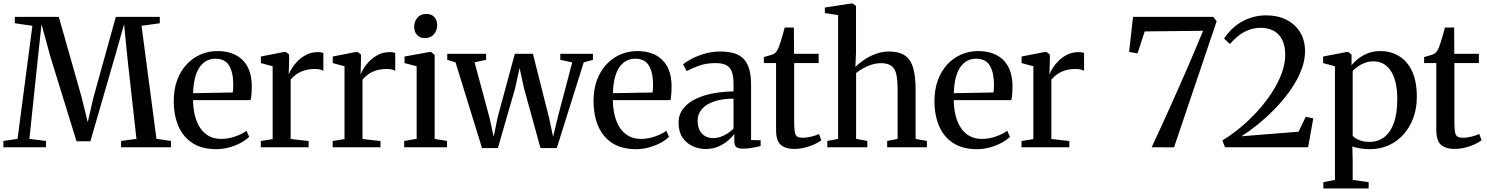

<svg xmlns="http://www.w3.org/2000/svg" viewBox="-22 -839 8470 1094"><path d="M78 -47.5 162.5 -692 62.5 -706.5V-743H313L443 -285.5L478 -142.5L511 -285.5L638 -743H888.5V-706.5L784.5 -692L869.5 -48L952.5 -36V0H668V-36L755.5 -47.5L704 -509.5L685 -701L640 -541.5L493 -34H414L266 -513L214.5 -701L194 -510L145.5 -47.5L240 -36V0H-2.5V-36Z M1209.5 11Q1129.5 11 1075.8 -23.2Q1022 -57.5 995 -119.5Q968 -181.5 968 -263.5Q968 -329.5 987.2 -382Q1006.5 -434.5 1040.8 -471.5Q1075 -508.5 1120 -528.2Q1165 -548 1216.5 -548Q1307.5 -548 1358.8 -498.5Q1410 -449 1412.5 -355.5Q1412.5 -325 1411 -304.2Q1409.5 -283.5 1406 -268.5H1078Q1078.5 -221 1088.5 -180.8Q1098.5 -140.5 1118.2 -110.8Q1138 -81 1167.8 -64.2Q1197.5 -47.5 1238.5 -47.5Q1278.5 -47.5 1319.2 -61.8Q1360 -76 1382.5 -94L1398 -59.5Q1381 -42 1351.2 -25.8Q1321.5 -9.5 1284.5 0.8Q1247.5 11 1209.5 11ZM1078.5 -308 1304.5 -312Q1306 -323 1306.5 -335Q1307 -347 1307 -358Q1307 -425 1283.8 -464.8Q1260.5 -504.5 1205.5 -504.5Q1177 -504.5 1154 -492Q1131 -479.5 1114.5 -455Q1098 -430.5 1088.8 -393.8Q1079.5 -357 1078.5 -308Z M1464 0V-35.5L1531.5 -46.5V-461.5L1464.5 -479.5V-517L1594.5 -542.5H1607L1625.5 -528V-502L1623 -415L1625 -418Q1629 -430.5 1641.8 -451Q1654.5 -471.5 1675.5 -492.5Q1696.5 -513.5 1725 -527.8Q1753.5 -542 1788.5 -542Q1801 -542 1808.5 -540.5Q1816 -539 1820.5 -537.5V-435.5Q1815.5 -439 1803.2 -442.5Q1791 -446 1772.5 -446Q1739 -446 1712.8 -437.8Q1686.5 -429.5 1667.2 -416Q1648 -402.5 1634 -385.5V-47L1736.5 -35.5V0Z M1873.5 0V-35.5L1941 -46.5V-461.5L1874 -479.5V-517L2004 -542.5H2016.5L2035 -528V-502L2032.5 -415L2034.5 -418Q2038.5 -430.5 2051.2 -451Q2064 -471.5 2085 -492.5Q2106 -513.5 2134.5 -527.8Q2163 -542 2198 -542Q2210.5 -542 2218 -540.5Q2225.5 -539 2230 -537.5V-435.5Q2225 -439 2212.8 -442.5Q2200.5 -446 2182 -446Q2148.5 -446 2122.2 -437.8Q2096 -429.5 2076.8 -416Q2057.5 -402.5 2043.5 -385.5V-47L2146 -35.5V0Z M2281 0V-36L2352 -48V-461.5L2283 -479.5V-517L2424.5 -542.5H2434.5L2454.5 -526.5V-47.5L2525 -36V0ZM2399 -622Q2370.5 -622 2354.2 -640Q2338 -658 2338 -686Q2338 -716.5 2356.2 -738Q2374.5 -759.5 2407 -759.5H2408Q2436.5 -759.5 2452.8 -741.8Q2469 -724 2469 -696Q2469 -665.5 2450.5 -643.8Q2432 -622 2400 -622Z M2526.5 -498V-532.5H2748V-498L2682 -484L2768 -165L2791 -59.5L2813.5 -170.5L2911.5 -532.5H3014.5L3107 -165.5L3129.5 -59.5L3156 -170L3238.5 -483.5L3170.5 -498V-532.5H3356.5V-498L3304 -483.5L3150.5 4.5H3057.5L2964.5 -333.5L2938.5 -451L2912.5 -333.5L2815 4.5H2724.5L2573.5 -484Z M3601.5 11Q3521.5 11 3467.8 -23.2Q3414 -57.5 3387 -119.5Q3360 -181.5 3360 -263.5Q3360 -329.5 3379.2 -382Q3398.5 -434.5 3432.8 -471.5Q3467 -508.5 3512 -528.2Q3557 -548 3608.5 -548Q3699.5 -548 3750.8 -498.5Q3802 -449 3804.5 -355.5Q3804.5 -325 3803 -304.2Q3801.5 -283.5 3798 -268.5H3470Q3470.5 -221 3480.5 -180.8Q3490.5 -140.5 3510.2 -110.8Q3530 -81 3559.8 -64.2Q3589.5 -47.5 3630.5 -47.5Q3670.5 -47.5 3711.2 -61.8Q3752 -76 3774.5 -94L3790 -59.5Q3773 -42 3743.2 -25.8Q3713.5 -9.5 3676.5 0.8Q3639.5 11 3601.5 11ZM3470.5 -308 3696.5 -312Q3698 -323 3698.5 -335Q3699 -347 3699 -358Q3699 -425 3675.8 -464.8Q3652.5 -504.5 3597.5 -504.5Q3569 -504.5 3546 -492Q3523 -479.5 3506.5 -455Q3490 -430.5 3480.8 -393.8Q3471.5 -357 3470.5 -308Z M3999.5 10Q3959 10 3923.8 -6.5Q3888.5 -23 3866.5 -56Q3844.5 -89 3844.5 -139Q3844.5 -187.5 3872 -221.5Q3899.5 -255.5 3945 -276.8Q3990.5 -298 4046 -307.8Q4101.5 -317.5 4157.5 -318V-361.5Q4157.5 -402 4148.8 -428Q4140 -454 4117.8 -466.8Q4095.5 -479.5 4054.5 -479.5Q4000.5 -479.5 3958.5 -463.8Q3916.5 -448 3890.5 -434L3870 -473Q3884 -484.5 3915.2 -501.8Q3946.5 -519 3990 -532.2Q4033.5 -545.5 4083 -545.5Q4146.5 -545.5 4184.8 -525.8Q4223 -506 4240.2 -464.5Q4257.5 -423 4257.5 -358V-41L4312 -40V-7Q4301 -4 4284.5 -0.5Q4268 3 4249.5 5.5Q4231 8 4213.5 8Q4187 8 4174.5 -0.2Q4162 -8.5 4162 -36V-75Q4151.5 -60.5 4128.8 -40.2Q4106 -20 4073.2 -5Q4040.5 10 3999.5 10ZM4041.5 -52Q4071.5 -52 4102.2 -67Q4133 -82 4157.5 -106V-277Q4092.5 -276.5 4046.8 -261Q4001 -245.5 3977 -217.2Q3953 -189 3953 -151.5Q3953 -118.5 3964.8 -96.2Q3976.5 -74 3996.5 -63Q4016.5 -52 4041.5 -52Z M4502.5 9.5Q4454 9.5 4427 -13.5Q4400 -36.5 4400 -97.5V-479.5H4330.5V-514Q4339 -516.5 4350.2 -519.5Q4361.5 -522.5 4372 -525.8Q4382.5 -529 4388 -532.5Q4394.5 -536.5 4399.2 -542Q4404 -547.5 4408 -554.8Q4412 -562 4416 -571.5Q4420.5 -583 4426.8 -603.2Q4433 -623.5 4439 -645.2Q4445 -667 4449 -682H4501.5L4502.5 -532.5H4642.5V-479.5H4503V-146.5Q4503 -104.5 4507 -85Q4511 -65.5 4521.8 -59.8Q4532.5 -54 4552 -54Q4574.5 -54 4602.2 -61Q4630 -68 4644.5 -75.5L4658 -40Q4644 -28.5 4619.2 -17Q4594.5 -5.5 4564.5 2Q4534.5 9.5 4502.5 9.5Z M4753.5 -47.5V-753L4678 -764.5V-796L4826.5 -819H4836.5L4855.5 -805.5V-541.5L4852 -457.5Q4870.5 -477 4900 -497.2Q4929.5 -517.5 4966.5 -531.5Q5003.5 -545.5 5042.5 -545.5Q5103 -545.5 5136 -521.2Q5169 -497 5182 -449Q5195 -401 5195 -328.5V-47.5L5259.5 -36V0H5033V-36L5092.5 -47.5V-328Q5092.5 -377.5 5086 -411.2Q5079.5 -445 5059.2 -462Q5039 -479 4998.5 -479Q4971.5 -479 4946 -471.2Q4920.5 -463.5 4898 -450.8Q4875.5 -438 4856 -423V-48L4920 -36V0H4692V-36Z M5544 11Q5464 11 5410.2 -23.2Q5356.5 -57.5 5329.5 -119.5Q5302.5 -181.5 5302.5 -263.5Q5302.5 -329.5 5321.8 -382Q5341 -434.5 5375.2 -471.5Q5409.5 -508.5 5454.5 -528.2Q5499.5 -548 5551 -548Q5642 -548 5693.2 -498.5Q5744.5 -449 5747 -355.5Q5747 -325 5745.5 -304.2Q5744 -283.5 5740.5 -268.5H5412.5Q5413 -221 5423 -180.8Q5433 -140.5 5452.8 -110.8Q5472.5 -81 5502.2 -64.2Q5532 -47.5 5573 -47.5Q5613 -47.5 5653.8 -61.8Q5694.5 -76 5717 -94L5732.5 -59.5Q5715.5 -42 5685.8 -25.8Q5656 -9.5 5619 0.8Q5582 11 5544 11ZM5413 -308 5639 -312Q5640.5 -323 5641 -335Q5641.5 -347 5641.5 -358Q5641.5 -425 5618.2 -464.8Q5595 -504.5 5540 -504.5Q5511.5 -504.5 5488.5 -492Q5465.5 -479.5 5449 -455Q5432.5 -430.5 5423.2 -393.8Q5414 -357 5413 -308Z M5798.5 0V-35.5L5866 -46.5V-461.5L5799 -479.5V-517L5929 -542.5H5941.5L5960 -528V-502L5957.5 -415L5959.5 -418Q5963.5 -430.5 5976.2 -451Q5989 -471.5 6010 -492.5Q6031 -513.5 6059.5 -527.8Q6088 -542 6123 -542Q6135.5 -542 6143 -540.5Q6150.5 -539 6155 -537.5V-435.5Q6150 -439 6137.8 -442.5Q6125.5 -446 6107 -446Q6073.5 -446 6047.2 -437.8Q6021 -429.5 6001.8 -416Q5982.5 -402.5 5968.5 -385.5V-47L6071 -35.5V0Z M6667.5 0.5 6540 0Q6592 -111 6642.2 -222.5Q6692.5 -334 6740.5 -444.8Q6788.5 -555.5 6833 -663.5L6500.5 -660L6459.5 -534.5L6411.5 -543.5L6434 -743H6890.5L6910.5 -718Z M6943 -39Q6995 -70 7046.5 -113Q7098 -156 7143.8 -206.5Q7189.5 -257 7225 -311.5Q7260.5 -366 7280.8 -420.5Q7301 -475 7301 -526Q7301 -578.5 7283.5 -612.8Q7266 -647 7234.8 -663.8Q7203.5 -680.5 7162 -680.5Q7123.5 -680.5 7091 -667.5Q7058.5 -654.5 7032.2 -633.2Q7006 -612 6986.5 -588L6952.5 -619.5Q6969 -645 6992.2 -668.5Q7015.5 -692 7046 -710.8Q7076.5 -729.5 7113.5 -740.5Q7150.5 -751.5 7193 -751.5Q7258 -751.5 7307.8 -726.5Q7357.5 -701.5 7385.8 -655.5Q7414 -609.5 7414 -547Q7414 -495 7393.2 -441Q7372.5 -387 7336.2 -333.8Q7300 -280.5 7253.5 -231Q7207 -181.5 7155 -138.5Q7103 -95.5 7051.5 -62.5L7377 -88.5L7418 -173.5L7461 -164.5L7431.5 0H6958Z M7518.5 235V199L7584.5 186V-461.5L7517 -479.5V-517L7650.5 -542.5H7661.5L7679 -527.5V-467.5Q7691.5 -483.5 7714.5 -502.5Q7737.5 -521.5 7770.2 -534.8Q7803 -548 7843.5 -548Q7902.5 -548 7949.5 -519.5Q7996.5 -491 8023.8 -433.2Q8051 -375.5 8051 -286.5Q8051 -223 8031.5 -169Q8012 -115 7976.5 -74.5Q7941 -34 7891.8 -11.5Q7842.5 11 7783 11Q7754.5 11 7726.5 6.2Q7698.5 1.5 7683.5 -4.5L7685.5 78.5V186L7776.5 199V235ZM7781.5 -30.5Q7829 -30.5 7864.2 -56.8Q7899.5 -83 7919.5 -137Q7939.5 -191 7939.5 -274Q7939.5 -331.5 7929 -372.2Q7918.5 -413 7900 -439Q7881.5 -465 7857.2 -477.2Q7833 -489.5 7805.5 -489.5Q7777 -489.5 7753.2 -480.2Q7729.5 -471 7712.2 -458.2Q7695 -445.5 7685.5 -434.5V-65.5Q7694 -53.5 7720 -42Q7746 -30.5 7781.5 -30.5Z M8264.5 9.5Q8216 9.5 8189 -13.5Q8162 -36.5 8162 -97.5V-479.5H8092.5V-514Q8101 -516.5 8112.2 -519.5Q8123.5 -522.5 8134 -525.8Q8144.5 -529 8150 -532.5Q8156.5 -536.5 8161.2 -542Q8166 -547.5 8170 -554.8Q8174 -562 8178 -571.5Q8182.5 -583 8188.8 -603.2Q8195 -623.5 8201 -645.2Q8207 -667 8211 -682H8263.5L8264.5 -532.5H8404.5V-479.5H8265V-146.5Q8265 -104.5 8269 -85Q8273 -65.5 8283.8 -59.8Q8294.5 -54 8314 -54Q8336.5 -54 8364.2 -61Q8392 -68 8406.5 -75.5L8420 -40Q8406 -28.5 8381.2 -17Q8356.5 -5.5 8326.5 2Q8296.5 9.5 8264.5 9.5Z"/></svg>

Font: Merriweather 72pt
Style: Regular
Weight: 400
Version: Version 2.100